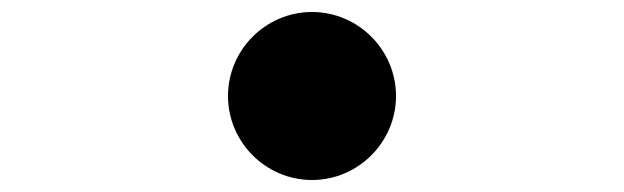

<svg xmlns="http://www.w3.org/2000/svg" viewBox="-20 -540 1040 320"><path d="M360 -380C360 -303 423 -240 500 -240C577 -240 640 -303 640 -380C640 -457 577 -520 500 -520C423 -520 360 -457 360 -380Z"/></svg>

Font: Noto Sans CJK Black
Style: Bold
Weight: 900
Designer: Ryoko NISHIZUKA (kana & ideographs); Paul D. Hunt (Latin, Greek & Cyrillic); Wenlong ZHANG (bopomofo); Sandoll Communica
Foundry: Adobe Systems Incorporated
Version: Version 1.000;PS 1;hotconv 1.0.78;makeotf.lib2.5.61930